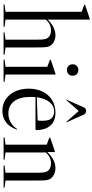

<svg xmlns="http://www.w3.org/2000/svg" viewBox="398 -1159 771 1607"><g transform="rotate(90 783.5 -355.5)"><path d="M438 -8V0H251V-8L312 -16V-271Q312 -312 310 -330.5Q308 -349 302 -361Q294 -378 276 -387.5Q258 -397 234 -397Q182 -397 144 -354V-16L205 -8V0H18V-8L79 -16V-653L20 -675V-682L136 -721H144V-369Q175 -401 208.5 -417.5Q242 -434 275 -434Q305 -434 329.5 -421Q354 -408 366 -385Q373 -372 375 -349.5Q377 -327 377 -271V-16Z M566 -626Q587 -626 600.5 -612.5Q614 -599 614 -578Q614 -557 600.5 -543.5Q587 -530 566 -530Q545 -530 531.5 -543.5Q518 -557 518 -578Q518 -599 531.5 -612.5Q545 -626 566 -626ZM604 -434H596L480 -395V-388L539 -366V-16L478 -8V0H665V-8L604 -16Z M1061 -114 1065 -112 1061 -101Q1041 -48 1001.5 -19Q962 10 907 10Q853 10 811 -18Q769 -46 745.5 -96Q722 -146 722 -211Q722 -276 747 -327Q772 -378 818 -406Q864 -434 923 -434Q993 -434 1030.5 -392.5Q1068 -351 1069 -272L1063 -267H793Q791 -241 791 -226Q791 -135 828 -87.5Q865 -40 931 -40Q965 -40 996.5 -55.5Q1028 -71 1052 -102ZM794 -278 988 -285Q991 -297 991 -325Q991 -379 970.5 -401Q950 -423 912 -423Q865 -423 834 -384Q803 -345 794 -278ZM1002 -523 909 -629 816 -523 813 -524 878 -670Q887 -691 909 -691Q930 -691 940 -670L1005 -524Z M1551 -8V0H1365V-8L1426 -16V-271Q1426 -310 1424 -329Q1422 -348 1416 -361Q1408 -378 1389.5 -387.5Q1371 -397 1347 -397Q1296 -397 1256 -354V-16L1317 -8V0H1130V-8L1191 -16V-361L1132 -383V-390L1245 -429H1253V-366Q1317 -434 1387 -434Q1418 -434 1443.5 -420.5Q1469 -407 1480 -385Q1487 -372 1489 -349.5Q1491 -327 1491 -271V-16Z"/></g></svg>

Font: Libre Caslon Display
Style: Regular
Weight: 400
Designer: Pablo Impallari, Rodrigo Fuenzalida
Foundry: Pablo Impallari, Rodrigo Fuenzalida
Version: Version 1.100; ttfautohint (v1.6) -l 8 -r 50 -G 200 -x 14 -D